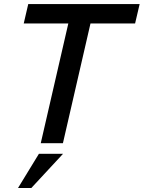

<svg xmlns="http://www.w3.org/2000/svg" viewBox="-20 -710 712 952"><path d="M182.1 0 318.8 -593.8H97.7L120.1 -689.9H672.4L649.9 -593.8H428.7L292 0ZM69.3 222.2 172.9 52.7H292.5L135.3 222.2Z"/></svg>

Font: Acari Sans SemiBold
Style: Italic
Weight: 600
Italic angle: -13°
Designer: Alfredo Marco Pradil and Stefan Peev
Foundry: Hanken Design Co.
Version: Version 1.045;January 11, 2019;FontCreator 11.5.0.2425 64-bi